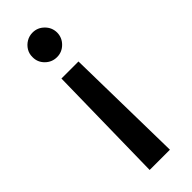

<svg xmlns="http://www.w3.org/2000/svg" viewBox="-245 -575 783 783"><g transform="rotate(-45 147.0 -183.0)"><path d="M205.3 184.3H88.4L97.7 -333.8H196ZM147 -549.7Q175.8 -549.7 196.7 -528.9Q217.7 -508.2 218 -478.7Q217.7 -449.6 196.7 -428.8Q175.8 -408 147 -408Q117.5 -408 96.6 -428.8Q75.6 -449.6 76 -478.7Q75.6 -498.6 85.4 -514.6Q95.2 -530.5 111.3 -540.1Q127.5 -549.7 147 -549.7Z"/></g></svg>

Font: InterMG Medium
Style: Regular
Weight: 500
Designer: Rasmus Andersson
Foundry: rsms
Version: Version 3.019;December 26, 2023;FontCreator 15.0.0.2955 64-b